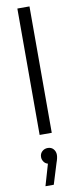

<svg xmlns="http://www.w3.org/2000/svg" viewBox="-110 -765 442 1092"><g transform="rotate(-10 110.5 -218.5)"><path d="M77 0V-730H147V0ZM59 293 95 169Q80 165 71.5 152.5Q63 140 63 126Q63 106 76.5 93.5Q90 81 109 81Q130 81 142 95Q154 109 154 128Q154 146 144 173L107 293Z"/></g></svg>

Font: MuseoModerno Light
Style: Regular
Weight: 300
Designer: Pablo Cosgaya, Héctor Gatti, Marcela Romero, and the Authors of The MuseoModerno Project.
Foundry: Omnibus-Type Team
Version: Version 1.001